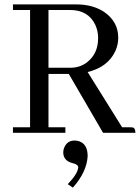

<svg xmlns="http://www.w3.org/2000/svg" viewBox="-20 -606 638 876"><path d="M278.3 0H39.1V-25.4H117.2V-560.5H39.1V-585.9H328.1C378.9 -585.9 421.5 -574.2 456.1 -550.8C498.4 -521.5 519.5 -482.4 519.5 -433.6C519.5 -413.4 515.3 -393.6 506.8 -374C484 -324.5 441.7 -292.3 379.9 -277.3L537.1 -25.4H574.2C578.8 -25.4 582.7 -25.1 585.9 -24.4C593.8 -22.5 597.7 -14.3 597.7 0H450.2L293.9 -268.6H201.2V-25.4H278.3ZM298.8 -560.5H201.2V-296.9H301.8C331.1 -296.9 356.8 -305.7 378.9 -323.2C411.5 -349.3 427.7 -385.7 427.7 -432.6C427.7 -453.5 423.5 -473.3 415 -492.2C393.6 -537.8 354.8 -560.5 298.8 -560.5ZM379.9 106.4C377.3 154.6 354.8 202.5 312.5 250L289.1 234.4C320.3 201.8 336.3 175.8 336.9 156.2C336.3 148.4 328.1 142.6 312.5 138.7C310.5 138 308.3 137.4 305.7 136.7C280.9 128.9 268.6 113 268.6 88.9C268.6 81.1 270.2 73.6 273.4 66.4C282.6 45.6 298.2 35.2 320.3 35.2C326.8 35.2 333.3 36.1 339.8 38.1C366.5 46.5 379.9 69.3 379.9 106.4Z"/></svg>

Font: Abhaya Libre
Style: Regular
Weight: 400
Designer: Pushpananda Ekanayake, Sol Matas, Pathum Egodawatta
Foundry: Mooniak
Version: Version 1.041; ; ttfautohint (v1.5)